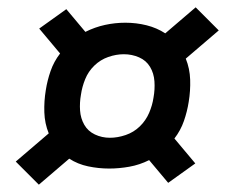

<svg xmlns="http://www.w3.org/2000/svg" viewBox="-20 -602 640 524"><path d="M86 -98 23 -161 113 -238Q102 -265 101 -295.5Q100 -326 105 -356Q109 -382 118 -408Q127 -434 144 -456L87 -524L161 -577L213 -515Q239 -528 266.5 -534Q294 -540 322 -540Q352 -540 380 -533Q408 -526 431 -511L514 -582L577 -519L487 -442Q498 -415 499 -384.5Q500 -354 495 -324Q491 -298 482 -272Q473 -246 456 -224L513 -156L439 -103L387 -165Q361 -152 333 -147Q305 -142 278 -142Q249 -142 220.5 -148Q192 -154 169 -169ZM280 -226Q301 -226 323 -233.5Q345 -241 361.5 -257Q378 -273 387 -294Q396 -315 399 -336Q403 -358 401.5 -380Q400 -402 389.5 -419.5Q379 -437 359.5 -445.5Q340 -454 318 -454Q297 -454 275.5 -446.5Q254 -439 237.5 -423Q221 -407 212.5 -386Q204 -365 201 -344Q197 -322 198.5 -300.5Q200 -279 210 -261.5Q220 -244 239 -235Q258 -226 280 -226Z"/></svg>

Font: Iosevka Slab SmBdExObl
Style: Regular
Weight: 600
Width: 7
Italic angle: -9°
Monospace: yes
Designer: Belleve Invis
Foundry: Belleve Invis
Version: Version 11.1.0; ttfautohint (v1.8.3)